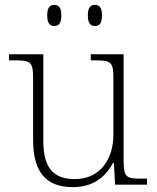

<svg xmlns="http://www.w3.org/2000/svg" viewBox="-20 -759 645 789"><path d="M370 -652C388 -652 399 -662 399 -696C399 -729 388 -739 370 -739C353 -739 341 -729 341 -696C341 -662 353 -652 370 -652ZM203 -652C221 -652 232 -662 232 -696C232 -729 221 -739 203 -739C186 -739 174 -729 174 -696C174 -662 186 -652 203 -652ZM279 10C363 10 414 -32 444 -89H448L453 0H584V-25H558C501 -25 488 -30 488 -97V-536H353V-511H368C435 -511 446 -506 446 -438V-205C446 -107 393 -23 287 -23C183 -23 158 -90 158 -183V-536H17V-511H38C105 -511 116 -506 116 -439V-184C116 -51 170 10 279 10Z"/></svg>

Font: Noto Serif Ethiopic ExtraLight
Style: Regular
Weight: 200
Designer: Monotype Design Team
Foundry: Monotype Imaging Inc.
Version: Version 2.102